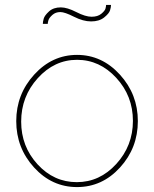

<svg xmlns="http://www.w3.org/2000/svg" viewBox="-20 -750 626 780"><path d="M225 -701Q206 -701 193 -689.5Q180 -678 177 -668.5Q174 -659 174 -653H154Q154 -661 157.5 -674Q161 -687 179 -703.5Q197 -720 227 -720Q253 -720 290 -701Q327 -682 352 -682Q377 -682 391.5 -694Q406 -706 408.5 -715Q411 -724 411 -730H431Q431 -721 427 -708Q423 -695 403 -679Q383 -663 350 -663Q318 -663 280.5 -682Q243 -701 225 -701ZM118.5 -69.5Q46 -149 46 -258Q46 -367 119 -447Q192 -527 293 -527Q394 -527 467 -447Q540 -367 540 -258Q540 -149 467.5 -69.5Q395 10 293 10Q191 10 118.5 -69.5ZM66 -256Q66 -155 132.5 -82.5Q199 -10 292 -10Q385 -10 452.5 -84Q520 -158 520 -259Q520 -360 452.5 -433.5Q385 -507 293 -507Q201 -507 133.5 -432.5Q66 -358 66 -256Z"/></svg>

Font: Raleway-v4020 Thin
Style: Regular
Weight: 250
Designer: Matt McInerney, Pablo Impallari, Rodrigo Fuenzalida
Foundry: Matt McInerney, Pablo Impallari, Rodrigo Fuenzalida
Version: Version 4.020;PS 004.020;hotconv 1.0.88;makeotf.lib2.5.64775